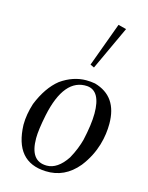

<svg xmlns="http://www.w3.org/2000/svg" viewBox="-105 -734 626 812"><g transform="rotate(15 208.0 -328.0)"><path d="M315.4 -56C369.1 -124.6 382.9 -197.7 382.9 -252.6C382.9 -333.7 348.6 -382.9 280 -402.3C267.4 -404.6 253.7 -405.7 241.1 -405.7C203.4 -405.7 165.7 -393.1 130.3 -368C97.1 -341.7 69.7 -301.7 49.1 -250.3C38.9 -218.3 33.1 -186.3 33.1 -155.4C36.6 -48 83.4 6.9 173.7 10.3C229.7 12.6 276.6 -9.1 315.4 -56ZM294.9 -160C288 -133.7 276.6 -104 259.4 -73.1C233.1 -33.1 203.4 -13.7 172.6 -13.7C123.4 -13.7 99.4 -46.9 99.4 -114.3C99.4 -138.3 104 -172.6 113.1 -217.1C137.1 -332.6 184 -387.4 251.4 -382.9C291.4 -379.4 310.9 -344 310.9 -278.9C310.9 -245.7 305.1 -205.7 294.9 -160ZM312 -667.4 241.1 -474.3 258.3 -466.3 347.4 -658.3Z"/></g></svg>

Font: GFS Goschen
Style: Italic
Weight: 400
Designer: George D. Matthiopoulos
Foundry: George D. Matthiopoulos
Version: Fontographer 4.7 9/28/09 FG4M≠0000002248